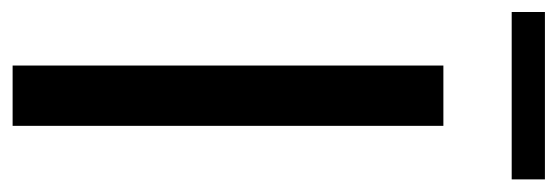

<svg xmlns="http://www.w3.org/2000/svg" viewBox="-326 -588 905 312"><g transform="rotate(90 127.0 -432.5)"><path d="M78 0V-700H176V0ZM-9 -811V-865H263V-811Z"/></g></svg>

Font: Sutasoma
Style: Regular
Weight: 400
Designer: Izhar Fathurrohim, Akbar Rohmanto, Arusyal Khofiqoini
Foundry: Kiwari Kolektiv
Version: Version 1.102